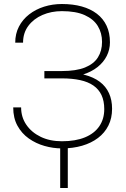

<svg xmlns="http://www.w3.org/2000/svg" viewBox="-20 -741 636 972"><path d="M295.4 -349.1H204.6V-381.3H293Q365.7 -381.3 410.4 -399.4Q455.1 -417.5 475.8 -450.7Q496.6 -483.9 496.6 -528.8Q496.6 -573.7 475.3 -608.9Q454.1 -644 409.2 -664.3Q364.3 -684.6 293.5 -684.6Q239.7 -684.6 195.1 -665.3Q150.4 -646 123.5 -610.1Q96.7 -574.2 96.7 -524.9H57.1Q57.1 -570.3 75.9 -606.4Q94.7 -642.6 127.7 -668.2Q160.6 -693.8 203.4 -707.3Q246.1 -720.7 293.5 -720.7Q349.1 -720.7 393.8 -708.3Q438.5 -695.8 470.5 -671.4Q502.4 -647 519.5 -610.8Q536.6 -574.7 536.6 -526.9Q536.6 -490.2 520.5 -458Q504.4 -425.8 473.6 -401.4Q442.9 -377 398.2 -363Q353.5 -349.1 295.4 -349.1ZM204.6 -375H295.4Q358.9 -375 406.2 -362.8Q453.6 -350.6 484.9 -327.1Q516.1 -303.7 531.7 -269.3Q547.4 -234.9 547.4 -190.4Q547.4 -142.6 528.8 -105.5Q510.3 -68.4 476.1 -42.5Q441.9 -16.6 395.5 -3.2Q349.1 10.3 293.5 10.3Q249 10.3 205.3 -2.2Q161.6 -14.6 125.7 -40Q89.8 -65.4 68.4 -104.5Q46.9 -143.6 46.9 -197.3H86.9Q86.9 -147.9 113.3 -109.4Q139.6 -70.8 186 -48.3Q232.4 -25.9 293.5 -25.9Q362.3 -25.9 410.2 -45.7Q458 -65.4 482.9 -102.1Q507.8 -138.7 507.8 -188.5Q507.8 -230 493.9 -259.5Q480 -289.1 452.9 -307.9Q425.8 -326.7 385.7 -335.4Q345.7 -344.2 293 -344.2H204.6ZM323.2 -13.2V210.9H284.7V-13.2Z"/></svg>

Font: Roboto ExtraLight
Style: Regular
Weight: 250
Designer: Christian Robertson
Foundry: Google
Version: Version 3.009; 2024